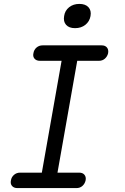

<svg xmlns="http://www.w3.org/2000/svg" viewBox="-20 -962 640 982"><path d="M274 -79H385Q403 -79 412 -68Q421 -57 418 -40Q414 -22 401.5 -11Q389 0 371 0H69Q51 0 41.5 -11Q32 -22 36 -40Q39 -57 52 -68Q65 -79 83 -79H194L295 -651H184Q166 -651 156.5 -662Q147 -673 151 -690Q154 -708 167 -719Q180 -730 198 -730H500Q518 -730 527 -719Q536 -708 533 -690Q529 -673 516.5 -662Q504 -651 486 -651H375ZM364 -818Q333 -818 318 -835Q303 -852 308 -880Q312 -908 333.5 -925Q355 -942 386 -942Q417 -942 432.5 -925Q448 -908 443 -880Q438 -852 416.5 -835Q395 -818 364 -818Z"/></svg>

Font: Maple Mono NL Light
Style: Italic
Weight: 300
Italic angle: -10°
Monospace: yes
Designer: subframe7536
Version: Version 7.000